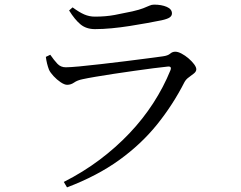

<svg xmlns="http://www.w3.org/2000/svg" viewBox="-20 -764 1040 830"><path d="M255.8 22.5Q339.3 -19.8 410.3 -73.1Q481.3 -126.4 539.8 -188.1Q598.2 -249.7 642.6 -318.4Q687 -387 716.7 -460Q724 -478.5 704.9 -476.2Q680.2 -473.8 642.4 -468.9Q604.5 -464 560.2 -457.7Q515.9 -451.4 472.6 -444.9Q429.3 -438.3 393.3 -432.2Q357.4 -426.1 337 -421.6Q314.2 -417 300.4 -407.2Q286.5 -397.4 270.3 -397.4Q258.7 -397.4 242.1 -408.6Q225.5 -419.8 211.6 -434.9Q197.6 -450.1 191.9 -462.3Q186.9 -475.2 183.5 -489.1Q180.1 -503 178.2 -518.1L197.3 -527.3Q213.6 -503.7 228.1 -488.4Q242.5 -473.1 264.3 -473.1Q281.5 -473.1 323 -476.9Q364.5 -480.7 417 -486.9Q469.5 -493.1 522.9 -499.5Q576.3 -505.9 619.8 -511.9Q663.2 -517.9 684.1 -520.5Q705.6 -523.4 715.4 -531.9Q725.2 -540.5 737.8 -540.5Q749.5 -540.5 764.9 -532.3Q780.4 -524.1 794.8 -511.8Q809.2 -499.4 818.9 -486.6Q828.6 -473.7 828.6 -464.4Q828.6 -455 818.6 -446.7Q808.7 -438.4 796.6 -430Q784.5 -421.7 777.6 -409.3Q727.9 -311.5 659.1 -226Q590.3 -140.6 495.1 -72Q399.9 -3.4 269.7 46ZM390.7 -638.1Q352.9 -638.1 328.2 -658.5Q303.5 -678.9 278.7 -718.8L293.8 -732.1Q322.7 -710.8 344.4 -701.5Q366.1 -692.1 390.3 -692.1Q437.1 -692.1 476.1 -699.4Q515.1 -706.7 552.5 -714.9Q582.6 -721.9 599 -728.3Q615.4 -734.7 625.4 -739.3Q635.3 -744 645.9 -744Q678.2 -744 700.8 -734.3Q723.3 -724.6 723.3 -706Q723.3 -695.3 713.1 -688.4Q702.9 -681.6 678.9 -676.4Q651.1 -670.7 615.8 -664.3Q580.5 -657.9 541.2 -651.7Q501.9 -645.5 463.1 -641.8Q424.3 -638.1 390.7 -638.1Z"/></svg>

Font: Noto Serif HK ExtraLight
Style: Regular
Weight: 200
Designer: Ryoko NISHIZUKA 西塚涼子 (kana & ideographs); Frank Grießhammer (Latin, Greek & Cyrillic); Wenlong ZHANG 张文龙 (bopomofo); San
Foundry: Adobe
Version: Version 2.002-H1;hotconv 1.1.0;makeotfexe 2.6.0